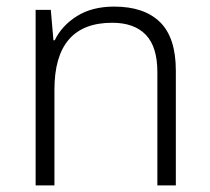

<svg xmlns="http://www.w3.org/2000/svg" viewBox="-20 -562 636 582"><path d="M326 -542Q417 -542 465 -495Q513 -448 513 -348V0H457V-344Q457 -420 422 -456.5Q387 -493 320 -493Q145 -493 145 -290V0H88V-532H134L142 -440H146Q167 -484 213 -513Q259 -542 326 -542Z"/></svg>

Font: RS Noto Sans Light
Style: Regular
Weight: 300
Designer: Monotype Design Team
Foundry: Monotype Imaging Inc.
Version: Version 3.10